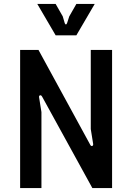

<svg xmlns="http://www.w3.org/2000/svg" viewBox="-20 -953 670 973"><path d="M82 0H190V-385L178 -460C176 -470 187 -475 193 -464L448 0H548V-700H440V-299L452 -224C454 -214 444 -208 438 -218L175 -700H82ZM262 -774H367L460 -933H367L331 -870L320 -836C317 -827 311 -827 308 -836L298 -870L262 -933H169Z"/></svg>

Font: Finlandica Medium
Style: Regular
Weight: 500
Designer: Niklas Ekholm, Juho Hiilivirta, Jaakko Suomalainen
Foundry: Helsinki Type Studio
Version: Version 2.000;Glyphs 3.2 (3202)